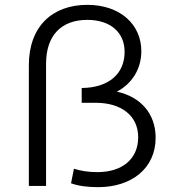

<svg xmlns="http://www.w3.org/2000/svg" viewBox="-20 -767 708 792"><path d="M170 0V-504C170 -621 233 -685 340 -685C436 -685 494 -633 494 -553C494 -462 428 -405 317 -404V-343H375C480 -343 550 -290 550 -201C550 -110 483 -57 382 -57C345 -57 313 -62 285 -71L273 -11C303 0 340 5 385 5C522 5 622 -72 622 -199C622 -299 559 -368 462 -389C522 -420 563 -480 563 -556C563 -665 477 -747 340 -747C196 -747 99 -658 99 -498V0Z"/></svg>

Font: Malon Grotesk
Style: Regular
Weight: 400
Designer: Julieta Ulanovsky
Foundry: Julieta Ulanovsky
Version: Version 7.200